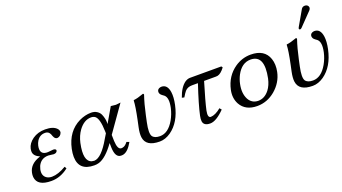

<svg xmlns="http://www.w3.org/2000/svg" viewBox="-56 -1186 3031 1701"><g transform="rotate(-20 1459.0 -335.0)"><path d="M148.9 -121.1Q136.2 -61 178.7 -35.2Q198.7 -23.9 225.1 -23.9Q284.7 -24.4 358.9 -68.8L369.6 -49.8Q293 10.3 207 9.8Q75.2 9.8 66.4 -78.1Q64.9 -97.7 69.3 -118.2Q85.9 -197.3 184.1 -228Q186 -228.5 186.5 -229Q131.3 -252.4 128.9 -293Q128.4 -306.6 131.3 -321.8Q141.6 -369.1 190.4 -404.3Q240.2 -439 309.1 -439Q386.2 -439 418.5 -401.9Q432.1 -384.8 429.2 -367.2Q418 -333.5 386.2 -330.1Q364.3 -330.1 353.5 -357.4Q352.5 -360.4 351.1 -362.8Q340.3 -400.4 315.9 -407.7Q307.1 -410.2 296.9 -410.2Q248.5 -410.2 220.7 -367.2Q208.5 -348.1 203.1 -324.2Q187 -249 247.6 -241.7Q255.9 -240.7 264.2 -241.2Q264.6 -241.2 275.4 -242.2Q312 -246.1 316.4 -246.1Q343.8 -244.6 341.3 -227.1Q335 -206.5 306.6 -206.1Q302.7 -206.1 283.2 -209Q262.2 -211.9 257.3 -211.9Q187 -211.9 158.2 -149.9Q152.3 -135.7 148.9 -121.1Z M847.7 -190.9 849.1 -132.8Q852.5 -51.8 887.7 -50.8Q916.5 -50.8 938 -75.2Q943.4 -81.5 948.7 -87.9L973.6 -79.1Q931.2 -2.9 885.7 7.8Q875 10.3 863.8 9.8Q809.1 9.8 806.2 -88.9Q806.2 -90.3 806.2 -90.8L805.7 -129.9Q724.6 -16.6 655.3 3.9Q633.8 10.3 611.8 9.8Q467.3 9.8 464.8 -122.6Q464.4 -156.2 472.7 -195.8Q505.9 -351.6 629.9 -412.1Q685.1 -438.5 741.2 -439Q773.9 -439 796.6 -424.1Q819.3 -409.2 828.6 -387.9Q837.9 -366.7 842.3 -345.2Q846.7 -323.7 846.2 -309.1L845.7 -293.9L927.2 -434.1Q934.6 -434.1 950.7 -431.6Q966.8 -429.2 974.1 -429.2Q981.9 -429.2 998 -431.6Q1012.7 -434.1 1019 -434.1ZM804.2 -222.2 803.7 -243.2Q800.3 -360.8 766.1 -388.2Q750 -399.9 728 -399.9Q662.1 -399.9 610.8 -330.6Q576.7 -283.2 562.5 -219.2Q527.3 -55.2 602.1 -32.2Q613.3 -29.3 625 -28.8Q693.4 -30.8 779.3 -181.2Z M1191.4 -251 1178.2 -189Q1157.7 -92.8 1176.8 -62Q1195.8 -34.2 1247.1 -34.2Q1325.2 -34.2 1380.9 -131.3Q1408.7 -180.7 1421.4 -236.8Q1440.9 -328.1 1405.3 -357.9Q1399.4 -362.8 1391.1 -368.2Q1361.8 -387.7 1366.7 -414.1Q1371.1 -435.5 1397.9 -440.9Q1402.3 -441.9 1406.7 -441.9Q1462.4 -441.9 1473.6 -367.2Q1480.5 -317.9 1465.8 -249Q1433.1 -95.7 1333.5 -25.9Q1281.7 9.8 1229 9.8Q1099.1 9.8 1087.4 -82Q1083 -118.7 1094.7 -172.9L1107.9 -234.9Q1133.8 -357.9 1135.3 -411.1L1137.7 -414.1Q1171.9 -417 1231.9 -439Q1239.7 -437 1239.3 -429.2Q1212.9 -352.1 1191.4 -251Z M1670.9 -429.2H1967.8L1976.1 -417Q1940.4 -369.1 1908.2 -362.3Q1899.9 -360.8 1892.1 -360.8H1780.3Q1727.1 -185.5 1710 -106Q1697.3 -42 1728 -41Q1771 -42.5 1825.2 -86.9L1840.3 -68.8Q1760.3 12.2 1704.1 12.2Q1643.1 12.2 1637.2 -32.2Q1634.8 -52.7 1641.1 -83Q1661.6 -179.7 1722.2 -360.8H1666.5Q1624 -360.8 1600.1 -334Q1586.9 -318.4 1565.9 -283.2L1543.9 -288.1Q1575.2 -378.9 1626 -414.1Q1648.9 -428.7 1670.9 -429.2Z M1976.1 -205.1Q2002 -326.7 2097.7 -392.6Q2166 -439 2246.6 -439Q2376.5 -439 2411.6 -336.9Q2430.2 -281.7 2416 -213.9Q2396 -119.1 2317.9 -53.2Q2242.7 9.3 2149.4 9.8Q2037.6 9.8 1992.2 -71.8Q1960.4 -130.9 1976.1 -205.1ZM2231 -397.9Q2147.5 -397.9 2098.1 -304.7Q2079.6 -269 2070.8 -228Q2052.7 -143.1 2083.5 -84Q2112.3 -31.7 2171.9 -30.8Q2232.9 -30.8 2276.9 -87.4Q2307.1 -127 2320.3 -187Q2363.3 -397 2231 -397.9Z M2845.2 -682.1Q2869.6 -682.1 2878.4 -662.6Q2881.3 -654.8 2879.9 -647Q2877 -636.2 2870.1 -628.9L2752 -506.8Q2744.1 -499.5 2738.3 -499Q2727.1 -499 2726.6 -508.8Q2726.6 -510.7 2727.1 -512.2Q2728 -516.1 2731.4 -522L2813.5 -665Q2824.2 -681.6 2845.2 -682.1ZM2633.8 -251 2620.6 -189Q2600.1 -92.8 2619.1 -62Q2638.2 -34.2 2689.5 -34.2Q2767.6 -34.2 2823.2 -131.3Q2851.1 -180.7 2863.8 -236.8Q2883.3 -328.1 2847.7 -357.9Q2841.8 -362.8 2833.5 -368.2Q2804.2 -387.7 2809.1 -414.1Q2813.5 -435.5 2840.3 -440.9Q2844.7 -441.9 2849.1 -441.9Q2904.8 -441.9 2916 -367.2Q2922.9 -317.9 2908.2 -249Q2875.5 -95.7 2775.9 -25.9Q2724.1 9.8 2671.4 9.8Q2541.5 9.8 2529.8 -82Q2525.4 -118.7 2537.1 -172.9L2550.3 -234.9Q2576.2 -357.9 2577.6 -411.1L2580.1 -414.1Q2614.3 -417 2674.3 -439Q2682.1 -437 2681.6 -429.2Q2655.3 -352.1 2633.8 -251Z"/></g></svg>

Font: Linux Biolinum Capitals O
Style: Italic Samll Caps
Weight: 400
Italic angle: -12°
Designer: Philipp H. Poll
Foundry: Philipp H. Poll
Version: Version 0.6.2